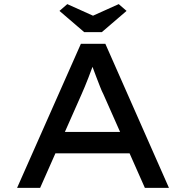

<svg xmlns="http://www.w3.org/2000/svg" viewBox="-20 -913 904 933"><path d="M63 0 373 -700H492L801 0H684L482 -456Q475 -469 466.5 -491Q458 -513 448.5 -537.5Q439 -562 430.5 -585.5Q422 -609 416 -626L444 -627Q436 -606 427.5 -583Q419 -560 410 -536.5Q401 -513 392 -491.5Q383 -470 375 -452L175 0ZM199 -168 240 -272H613L643 -168ZM389 -757 269 -860 307 -893 447 -830H417L557 -893L595 -860L475 -757Z"/></svg>

Font: Lexend Giga
Style: Regular
Weight: 400
Designer: Bonnie Shaver-Troup, Thomas Jockin
Foundry: Lexend
Version: Version 1.007